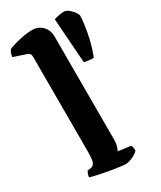

<svg xmlns="http://www.w3.org/2000/svg" viewBox="-215 -871 792 942"><g transform="rotate(-30 181.0 -400.0)"><path d="M206 0Q196 0 170 -3.5Q144 -7 113 -12.5Q82 -18 55 -24Q28 -30 17 -34Q17 -42 20.5 -51Q24 -60 27 -66L48 -69Q63 -72 69 -87.5Q75 -103 75 -151V-683Q75 -704 58 -709L-14 -733Q-13 -746 -8.5 -756.5Q-4 -767 0 -771Q10 -776 34 -783Q58 -790 85.5 -795Q113 -800 135 -800Q170 -800 193 -776.5Q216 -753 216 -717V-131Q216 -110 211 -95Q206 -80 202 -74L273 -65Q276 -61 278 -52.5Q280 -44 280 -35Q275 -27 262 -19Q249 -11 233.5 -5.5Q218 0 206 0ZM330 -530Q313 -530 299.5 -532Q286 -534 277 -536L259 -789Q266 -793 285.5 -796.5Q305 -800 316 -800Q329 -800 343 -788.5Q357 -777 366.5 -763Q376 -749 376 -742Q376 -729 371.5 -693Q367 -657 356.5 -613Q346 -569 330 -530Z"/></g></svg>

Font: Texturina 72pt ExtraBold
Style: Regular
Weight: 800
Designer: Guillermo Torres Carreño
Foundry: Omnibus-Type
Version: Version 1.002; ttfautohint (v1.8.3)